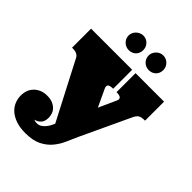

<svg xmlns="http://www.w3.org/2000/svg" viewBox="-293 -888 1295 1295"><g transform="rotate(45 354.5 -240.5)"><path d="M464.8 40Q448.2 76.2 430.7 117.2Q413.1 158.2 384.5 193.1Q356 228 311 251Q266.1 273.9 193.8 273.9Q143.1 273.9 105 261Q66.9 248 42 226.1Q17.1 204.1 5.1 175.5Q-6.8 147 -6.8 117.2Q-6.8 58.1 29.5 24.2Q65.9 -9.8 120.1 -9.8Q151.9 -9.8 173.3 -0.5Q194.8 8.8 208.5 23.4Q222.2 38.1 227.5 55.7Q232.9 73.2 232.9 88.9Q232.9 124 215.6 142.6Q198.2 161.1 173.8 166Q175.8 168 180.2 168.9Q186 171.9 204.1 171.9Q221.2 171.9 234.6 163.3Q248 154.8 259 142.3Q270 129.9 278.1 115.5Q286.1 101.1 291 88.9L292 85.9L84 -314.9Q79.1 -326.2 73.5 -334Q67.9 -341.8 59.8 -346.9Q51.8 -352.1 39.8 -354.5Q27.8 -356.9 9.8 -356.9V-538.1H401.9V-356.9Q371.1 -356.9 361.6 -347.9Q352.1 -338.9 359.9 -319.8L418.9 -193.8L476.1 -319.8Q483.9 -336.9 474.4 -346.9Q464.8 -356.9 434.1 -356.9V-538.1H706.1V-356.9Q669.9 -356.9 655.5 -346.9Q641.1 -336.9 630.9 -314.9ZM221.2 -685.1Q221.2 -698.2 226.8 -711.2Q232.4 -724.1 242.4 -733.6Q252.4 -743.2 265.4 -749Q278.3 -754.9 292 -754.9Q321.3 -754.9 341.3 -734.4Q361.3 -713.9 361.3 -685.1Q361.3 -653.8 341.8 -634.5Q322.3 -615.2 292 -615.2Q263.2 -615.2 242.2 -635.5Q221.2 -655.8 221.2 -685.1ZM412.1 -685.1Q412.1 -711.9 432.6 -733.4Q453.1 -754.9 482.4 -754.9Q511.2 -754.9 531.7 -734.4Q552.2 -713.9 552.2 -685.1Q552.2 -653.8 532.2 -634.5Q512.2 -615.2 482.4 -615.2Q453.1 -615.2 432.6 -635.5Q412.1 -655.8 412.1 -685.1Z"/></g></svg>

Font: Ultra
Style: Regular
Weight: 400
Designer: Astigmatic (AOETI)
Foundry: Astigmatic (AOETI)
Version: Version 1.001